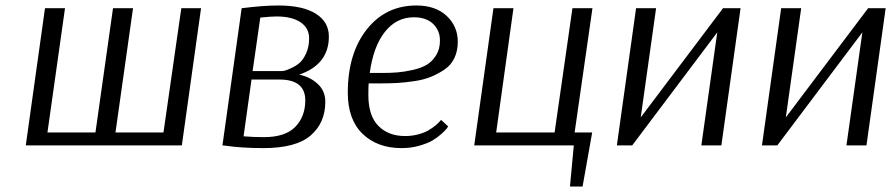

<svg xmlns="http://www.w3.org/2000/svg" viewBox="-20 -530 3253 700"><path d="M713 -500 643 0H74L144 -500H217L153 -47H328L392 -500H465L401 -47H576L641 -500Z M940 10Q900 10 863 7.5Q826 5 809 2L791 0L861 -500Q939 -510 995 -510Q1084 -510 1131.5 -480Q1179 -450 1179 -397Q1179 -295 1071 -258Q1112 -249 1139 -223.5Q1166 -198 1166 -159Q1166 -82 1112.5 -36Q1059 10 940 10ZM999 -240H897L868 -33Q903 -30 942 -30Q1020 -30 1056.5 -67.5Q1093 -105 1093 -164Q1093 -240 999 -240ZM901 -271H1008Q1012 -271 1018.5 -272.5Q1025 -274 1042.5 -282Q1060 -290 1073 -301.5Q1086 -313 1096.5 -336.5Q1107 -360 1107 -390Q1107 -428 1075.5 -449Q1044 -470 988 -470Q969 -470 929 -466Z M1588 -93 1614 -69Q1612 -66 1608 -60.5Q1604 -55 1589 -41.5Q1574 -28 1556 -17.5Q1538 -7 1508 1.5Q1478 10 1444 10Q1356 10 1302 -42Q1248 -94 1248 -192Q1248 -335 1317 -422.5Q1386 -510 1498 -510Q1568 -510 1608.5 -472Q1649 -434 1649 -378Q1649 -344 1636.5 -318Q1624 -292 1600 -276Q1576 -260 1550 -249.5Q1524 -239 1489.5 -234Q1455 -229 1428.5 -227.5Q1402 -226 1369 -226H1324Q1323 -212 1323 -183Q1323 -108 1359.5 -71Q1396 -34 1457 -34Q1482 -34 1504.5 -40Q1527 -46 1541.5 -54.5Q1556 -63 1567 -72Q1578 -81 1583 -87ZM1489 -467Q1425 -467 1383 -413.5Q1341 -360 1328 -264H1371Q1403 -264 1428.5 -266Q1454 -268 1485 -275Q1516 -282 1536 -294Q1556 -306 1570 -328.5Q1584 -351 1584 -382Q1584 -419 1559 -443Q1534 -467 1489 -467Z M1852 -500 1789 -47H2002L2067 -500H2140L2075 -47H2139L2104 150H2058L2072 0H1709L1779 -500Z M2616 -500H2680L2610 0H2537L2595 -412L2285 0H2229L2299 -500H2372L2316 -102Z M3145 -500H3209L3139 0H3066L3124 -412L2814 0H2758L2828 -500H2901L2845 -102Z"/></svg>

Font: ArsenalItalic
Style: Italic
Weight: 400
Italic angle: -9°
Designer: Andrij Shevchenko
Foundry: Stairsfor.com
Version: Version 1.000